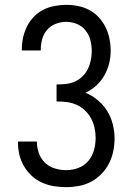

<svg xmlns="http://www.w3.org/2000/svg" viewBox="-20 -763 540 791"><path d="M253 8Q227 8 202 4Q177 0 153.5 -10.5Q130 -21 111 -38.5Q92 -56 79 -78Q66 -100 60 -125Q54 -150 54 -176V-180H132V-177Q132 -154 140.5 -131Q149 -108 166 -92Q183 -76 206 -69Q229 -62 253 -62Q278 -62 302.5 -71Q327 -80 343.5 -99.5Q360 -119 367 -144Q374 -169 374 -195Q374 -216 369.5 -236.5Q365 -257 355 -275.5Q345 -294 329.5 -308.5Q314 -323 295 -331.5Q276 -340 255 -342.5Q234 -345 213 -345V-415Q232 -415 251 -417Q270 -419 287.5 -426.5Q305 -434 319 -447.5Q333 -461 341.5 -478Q350 -495 354 -514Q358 -533 358 -552Q358 -575 352.5 -597Q347 -619 333 -637Q319 -655 297.5 -664Q276 -673 253 -673Q231 -673 210 -665Q189 -657 174.5 -640.5Q160 -624 154 -602.5Q148 -581 148 -559V-555H70V-562Q70 -586 75.5 -610Q81 -634 92 -655.5Q103 -677 120 -694.5Q137 -712 159 -723Q181 -734 205 -738.5Q229 -743 253 -743Q278 -743 302.5 -738Q327 -733 348.5 -721.5Q370 -710 387 -691.5Q404 -673 415 -650.5Q426 -628 431 -603.5Q436 -579 436 -554Q436 -527 429.5 -501Q423 -475 409.5 -451.5Q396 -428 376 -410Q356 -392 332 -381Q359 -370 382.5 -350.5Q406 -331 421.5 -306Q437 -281 444.5 -251.5Q452 -222 452 -193Q452 -166 446.5 -139.5Q441 -113 429 -89.5Q417 -66 398 -46.5Q379 -27 355.5 -14.5Q332 -2 305.5 3Q279 8 253 8Z"/></svg>

Font: Iosevka MaddieWtf
Style: Regular
Weight: 400
Monospace: yes
Designer: Belleve Invis
Foundry: Belleve Invis
Version: Version 31.3.0; ttfautohint (v1.8.3)